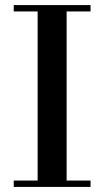

<svg xmlns="http://www.w3.org/2000/svg" viewBox="-20 -735 410 755"><path d="M128 -25V-690H34V-715H336V-690H242V-25H336V0H34V-25Z"/></svg>

Font: Justus
Style: Oldstyle
Weight: 500
Version: Version 001.000